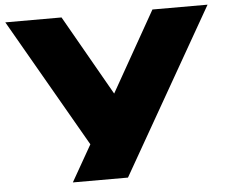

<svg xmlns="http://www.w3.org/2000/svg" viewBox="-53 -810 1028 871"><g transform="rotate(-5 461.5 -375.0)"><path d="M244 0 383 -244H386L672 -750H923L495 0ZM378 -96 2 -750H258L544 -248Z"/></g></svg>

Font: Unbounded ExtraBold
Style: Regular
Weight: 800
Designer: Luke Prowse, Jean-Baptiste Morizot, Fátima Lázaro, Florian Runge
Foundry: NaN
Version: Version 1.701;gftools[0.9.28.dev5+ged2979d]